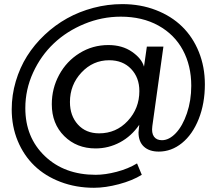

<svg xmlns="http://www.w3.org/2000/svg" viewBox="-20 -728 1024 910"><path d="M559.5 -708.5Q646 -708.5 719 -680.2Q792 -652 843 -602.2Q894 -552.5 922.5 -481.8Q951 -411 951 -328.5Q951 -237.5 921.8 -164Q892.5 -90.5 842.5 -50Q792.5 -9.5 732.5 -9.5Q687.5 -9.5 662 -33Q636.5 -56.5 636.5 -100.5L640 -136.5Q603 -82.5 548.8 -53.5Q494.5 -24.5 433 -24.5Q343.5 -24.5 284.5 -83Q225.5 -141.5 225.5 -234Q225.5 -309 260.5 -373.5Q295.5 -438 357.2 -476.2Q419 -514.5 493.5 -514.5Q559 -514.5 605.2 -482.8Q651.5 -451 662.5 -412L676 -507H754.5L702 -130.5Q697.5 -97.5 709.8 -80.5Q722 -63.5 747.5 -63.5Q781.5 -63.5 813.5 -97.2Q845.5 -131 866 -191.2Q886.5 -251.5 886.5 -321.5Q886.5 -416.5 846.8 -490.5Q807 -564.5 730.8 -606.8Q654.5 -649 552.5 -649Q463 -649 379.5 -614.5Q296 -580 234.8 -522Q173.5 -464 136.8 -383.8Q100 -303.5 100 -215.5Q100 -76.5 192.8 12Q285.5 100.5 433.5 100.5Q479 100.5 533.2 86.2Q587.5 72 629.5 46.5L652 100.5Q607.5 128 543.5 145Q479.5 162 425.5 162Q340 162 267 134.2Q194 106.5 143.2 57.5Q92.5 8.5 64 -60.2Q35.5 -129 35.5 -209.5Q35.5 -277.5 54.8 -342.5Q74 -407.5 108.2 -462Q142.5 -516.5 191.5 -562.8Q240.5 -609 298 -641Q355.5 -673 422.8 -690.8Q490 -708.5 559.5 -708.5ZM497.5 -442.5Q420.5 -442.5 366 -384.2Q311.5 -326 311.5 -244.5Q311.5 -179.5 349.2 -137.8Q387 -96 450 -96Q530.5 -96 585.5 -155Q640.5 -214 640.5 -296.5Q640.5 -360.5 601.2 -401.5Q562 -442.5 497.5 -442.5Z"/></svg>

Font: Argentum Sans Light
Style: Italic
Weight: 300
Italic angle: -11.3°
Designer: Julieta Ulanovsky (font), Owen Earl (portions from Jones font), Cristiano Sobral (main changes and remaster)
Foundry: Julieta Ulanovsky (font), Owen Earl (portions from Jones font), Cristiano Sobral (main changes and remaster)
Version: Version 3.127